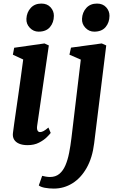

<svg xmlns="http://www.w3.org/2000/svg" viewBox="-20 -814 669 1090"><path d="M136.7 10Q107.9 10 88.4 1.6Q68.9 -6.7 59.9 -22Q50.9 -37.2 53.4 -58.4Q56 -80.5 60.7 -113.1Q65.4 -145.7 71.2 -186.5Q77 -227.4 83.9 -274.5Q90.7 -321.6 97.7 -372.6Q104.6 -423.7 111.7 -476.2L53.1 -503.6L60.5 -542.9L232.5 -567.4L257.2 -556L191 -100.6Q188.3 -82.6 192.9 -73.4Q197.5 -64.2 207.2 -64.2Q216.5 -64.2 227.2 -69.9Q237.9 -75.5 254.9 -89.9L267.9 -59.3Q262.7 -52 246 -35.4Q229.3 -18.7 201.8 -4.4Q174.3 10 136.7 10ZM199.1 -634.3Q170 -634.3 149.3 -656.1Q128.5 -677.8 129.9 -707.4Q131.7 -743.9 154.3 -768.8Q176.9 -793.7 215 -793.7Q247.8 -793.7 267 -772.7Q286.2 -751.6 285.9 -723.8Q285.5 -685.9 263.6 -660.1Q241.7 -634.3 199.1 -634.3ZM514.5 -0.3Q504.5 81.5 472 139Q439.6 196.4 391.3 226.5Q343 256.6 285.5 256.6Q258.2 256.6 234 252Q209.9 247.3 200.3 238.6L219.4 184.2Q226.4 186.5 239.9 188.6Q253.4 190.8 263.7 190.8Q295.7 190.8 317 173.1Q338.2 155.3 351.4 124.6Q364.6 93.9 372.4 53.9Q380.3 13.9 385.6 -30.8L438.7 -475.5L374.2 -503.6L383.1 -543.6L557.7 -567.4L583.1 -556ZM514.8 -634.3Q485.7 -634.3 465 -656.1Q444.2 -677.8 445.6 -707.4Q447.4 -743.9 470 -768.8Q492.6 -793.7 530.7 -793.7Q563.5 -793.7 582.7 -772.7Q601.9 -751.6 601.6 -723.8Q601.2 -685.9 579.3 -660.1Q557.4 -634.3 514.8 -634.3Z"/></svg>

Font: Merriweather 7pt Light
Style: Italic
Weight: 300
Italic angle: -7.8°
Designer: Eben Sorkin
Foundry: Eben Sorkin
Version: Version 2.200;gftools[0.9.31]